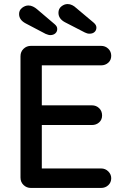

<svg xmlns="http://www.w3.org/2000/svg" viewBox="-20 -926 611 946"><path d="M132 -700H478Q499 -700 513.5 -686Q528 -672 528 -651Q528 -630 513.5 -617Q499 -604 478 -604H176L186 -621V-397L177 -407H433Q454 -407 468.5 -393Q483 -379 483 -357Q483 -336 468.5 -323Q454 -310 433 -310H179L186 -319V-88L179 -96H478Q499 -96 513.5 -81.5Q528 -67 528 -48Q528 -27 513.5 -13.5Q499 0 478 0H132Q111 0 96 -14.5Q81 -29 81 -51V-649Q81 -671 96 -685.5Q111 -700 132 -700ZM227 -753Q222 -753 216.5 -755Q211 -757 205 -759L106 -811Q74 -828 74 -857Q74 -876 89 -887.5Q104 -899 120 -899Q132 -899 143 -893.5Q154 -888 162 -881L249 -807Q256 -801 259 -795.5Q262 -790 262 -783Q262 -770 252.5 -761.5Q243 -753 227 -753ZM421 -760Q415 -760 409.5 -761.5Q404 -763 398 -766L299 -817Q268 -834 268 -863Q268 -883 282.5 -894.5Q297 -906 313 -906Q325 -906 336 -900.5Q347 -895 355 -887L442 -814Q449 -808 452 -802Q455 -796 455 -790Q455 -777 446 -768.5Q437 -760 421 -760Z"/></svg>

Font: Quicksand Light SemiBold
Style: Regular
Weight: 600
Version: Version 3.006